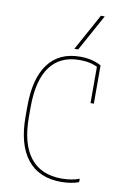

<svg xmlns="http://www.w3.org/2000/svg" viewBox="-107 -1063 763 1137"><g transform="rotate(10 275.0 -495.0)"><path d="M343 10Q209 10 139 -78.5Q69 -167 69 -335V-395Q69 -564 135 -652Q201 -740 327 -740Q364 -740 395.5 -732.5Q427 -725 454 -710V-480H434V-713L444 -693Q397 -720 327 -720Q210 -720 149.5 -638Q89 -556 89 -395V-335Q89 -175 153.5 -92.5Q218 -10 343 -10Q374 -10 402.5 -15Q431 -20 449 -28V-7Q428 1 400 5.5Q372 10 343 10ZM307 -780H284L405 -1000H428Z"/></g></svg>

Font: M PLUS Code Latin SemiExpanded Thin
Style: Regular
Weight: 250
Width: 6
Designer: Coji Morishita
Foundry: UNDERFOREST DESIGN
Version: Version 1.002; ttfautohint (v1.8.3)